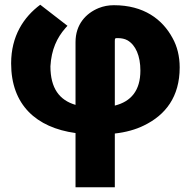

<svg xmlns="http://www.w3.org/2000/svg" viewBox="-20 -558 808 811"><path d="M27 -290C27 -115 133 -19 299 4V233H465V6C511 1 554 -11 588 -28C679 -72 739 -149 739 -273C739 -321 728 -363 709 -397C666 -477 587 -536 461 -536C438 -536 417 -532 397 -524C343 -502 299 -455 299 -380V-115C231 -135 193 -185 193 -278C197 -349 221 -399 256 -439L265 -449L150 -538C80 -486 27 -406 27 -290ZM465 -112V-384C465 -397 466 -397 478 -397C493 -397 507 -394 518 -388C553 -368 573 -322 573 -260C573 -175 533 -129 465 -112Z"/></svg>

Font: Asimov Pro
Style: Ult
Weight: 900
Designer: Google
Version: Version 2.000980; 2014